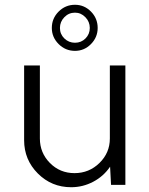

<svg xmlns="http://www.w3.org/2000/svg" viewBox="-20 -774 625 804"><path d="M294 -561Q254 -561 225.5 -589.5Q197 -618 197 -657Q197 -697 225.5 -725.5Q254 -754 294 -754Q333 -754 361 -725.5Q389 -697 389 -657Q389 -618 361 -589.5Q333 -561 294 -561ZM294 -721Q268 -721 249.5 -702Q231 -683 231 -657Q231 -631 249.5 -613Q268 -595 294 -595Q320 -595 338 -613Q356 -631 356 -657Q356 -683 337.5 -702Q319 -721 294 -721ZM440 -500H505V0H445L441 -76Q414 -36 370.5 -13Q327 10 278 10Q196 10 138.5 -47.5Q81 -105 81 -187V-500H147V-194Q147 -134 189 -91.5Q231 -49 292 -49Q353 -49 396.5 -91.5Q440 -134 440 -194Z"/></svg>

Font: Orkney Light
Style: Regular
Weight: 300
Designer: Samuel Oakes and Alfredo Marco Pradil
Foundry: Alfredo Marco Pradil
Version: 1.0; ttfautohint (v1.5)